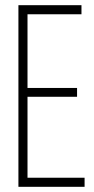

<svg xmlns="http://www.w3.org/2000/svg" viewBox="-20 -720 361 740"><path d="M51 0V-700H294V-665H86V-381H277V-347H86V-35H306V0Z"/></svg>

Font: Georama Condensed ExtraLight
Style: Regular
Weight: 200
Width: 3
Designer: Jean-Baptiste Levee
Foundry: Production Type
Version: Version 1.000